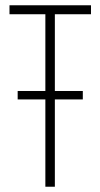

<svg xmlns="http://www.w3.org/2000/svg" viewBox="-20 -708 380 728"><path d="M47 -331V-363H294V-331ZM152 0V-654H16V-688H325V-654H188V0Z"/></svg>

Font: Saira ExtraCondensed Thin
Style: Regular
Weight: 250
Width: 2
Designer: Hector Gatti with collaboration of the Omnibus-Type team
Foundry: Omnibus-Type
Version: Version 1.101